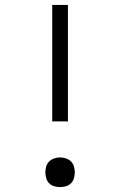

<svg xmlns="http://www.w3.org/2000/svg" viewBox="-20 -755 490 783"><path d="M193 -260V-735H257V-260ZM225 8Q213 8 201 4.5Q189 1 180.5 -7.5Q172 -16 168.5 -28Q165 -40 165 -52Q165 -65 168.5 -76.5Q172 -88 180.5 -96.5Q189 -105 201 -109Q213 -113 225 -113Q237 -113 249 -109Q261 -105 269.5 -96.5Q278 -88 281.5 -76.5Q285 -65 285 -52Q285 -40 281.5 -28Q278 -16 269.5 -7.5Q261 1 249 4.5Q237 8 225 8Z"/></svg>

Font: Iosevka Etoile Light
Style: Regular
Weight: 300
Designer: Belleve Invis
Foundry: Belleve Invis
Version: Version 25.0.1; ttfautohint (v1.8.4)